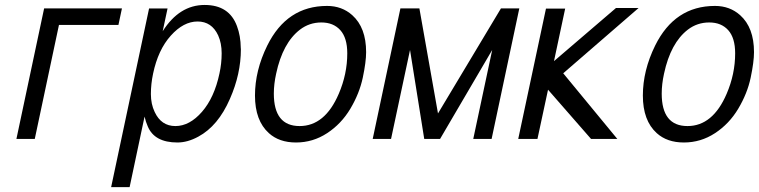

<svg xmlns="http://www.w3.org/2000/svg" viewBox="-20 -558 3048 771"><path d="M455.6 -458H216.8L119.6 0H45.9L157.2 -524.4H469.7Z M946.8 -366.2 947.3 -360.4Q947.3 -260.7 903.3 -161.1Q856 -52.2 776.4 -9.3Q733.4 14.2 692.4 14.2Q600.1 14.2 573.2 -50.8Q565.4 -68.4 560.5 -89.8L500.5 193.4H426.3L578.6 -523.9H652.8L633.3 -432.6Q700.2 -538.1 801.8 -538.1Q900.4 -538.1 931.6 -453.1Q946.3 -414.1 946.8 -366.2ZM861.3 -263.2Q870.1 -303.2 870.1 -344Q870.1 -384.8 856 -416Q830.1 -471.7 773.4 -471.7Q716.8 -471.7 665.8 -414.8Q614.7 -357.9 594.7 -262.2Q585.9 -220.7 585.9 -180.4Q585.9 -140.1 601.1 -108.4Q627.4 -51.8 684.3 -51.8Q741.2 -51.8 791 -108.9Q840.8 -166 861.3 -263.2Z M1293.5 -534.2Q1353 -534.2 1394.5 -497.1Q1450.2 -447.3 1450.2 -348.6Q1450.2 -309.6 1436.8 -246.1Q1423.3 -182.6 1387 -121.6Q1350.6 -60.5 1293.5 -23.2Q1236.3 14.2 1168.7 14.2Q1101.1 14.2 1059.6 -23.4Q1003.9 -73.7 1003.9 -174.3Q1003.9 -274.9 1053.2 -375Q1131.8 -534.2 1293.5 -534.2ZM1079.6 -182.1Q1079.6 -51.8 1183.1 -51.8Q1284.7 -51.8 1340.3 -181.2Q1374.5 -260.7 1374.5 -343.8Q1374.5 -405.8 1346.7 -436.8Q1318.8 -467.8 1270.5 -467.8Q1222.2 -467.8 1184.6 -439Q1115.2 -385.7 1088.9 -262.2Q1079.6 -220.2 1079.6 -182.1Z M1476.6 0 1587.9 -524.4H1664.1L1738.8 -102.5L1991.7 -524.4H2065.4L1954.1 0H1880.4L1956.5 -357.4L1747.1 0H1683.6L1626.5 -357.4L1550.3 0Z M2172.4 -523.4H2249.5L2204.6 -312.5L2453.6 -525.9H2544.4L2241.7 -263.7L2459 0H2353.5L2180.7 -197.8L2138.2 0H2061Z M2851.1 -534.2Q2910.6 -534.2 2952.1 -497.1Q3007.8 -447.3 3007.8 -348.6Q3007.8 -309.6 2994.4 -246.1Q2981 -182.6 2944.6 -121.6Q2908.2 -60.5 2851.1 -23.2Q2793.9 14.2 2726.3 14.2Q2658.7 14.2 2617.2 -23.4Q2561.5 -73.7 2561.5 -174.3Q2561.5 -274.9 2610.8 -375Q2689.5 -534.2 2851.1 -534.2ZM2637.2 -182.1Q2637.2 -51.8 2740.7 -51.8Q2842.3 -51.8 2897.9 -181.2Q2932.1 -260.7 2932.1 -343.8Q2932.1 -405.8 2904.3 -436.8Q2876.5 -467.8 2828.1 -467.8Q2779.8 -467.8 2742.2 -439Q2672.9 -385.7 2646.5 -262.2Q2637.2 -220.2 2637.2 -182.1Z"/></svg>

Font: Tuffy
Style: Italic
Weight: 400
Italic angle: -12°
Designer: Thatcher Ulrich, Karoly Barta and Michael Everson
Version: Version 001.271